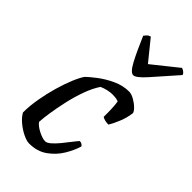

<svg xmlns="http://www.w3.org/2000/svg" viewBox="-231 -823 893 893"><g transform="rotate(45 215.5 -376.0)"><path d="M151 0Q135 0 110 -12Q85 -24 62.5 -43Q40 -62 29 -82Q29 -125 37.5 -173.5Q46 -222 59 -267Q72 -312 87 -348Q102 -384 115 -402Q129 -416 159.5 -439.5Q190 -463 229.5 -481.5Q269 -500 310 -500Q325 -500 344.5 -489Q364 -478 378 -464Q392 -450 393 -441Q389 -408 375.5 -375Q362 -342 350 -323Q336 -323 325.5 -326Q315 -329 309 -333Q309 -342 309 -361.5Q309 -381 307.5 -401Q306 -421 304 -430Q294 -434 283.5 -435Q273 -436 265 -436Q250 -436 232.5 -432Q215 -428 200 -421Q179 -390 163 -345.5Q147 -301 136.5 -254Q126 -207 120 -167Q114 -127 113 -104Q124 -88 151.5 -74Q179 -60 197 -60Q208 -60 223.5 -73.5Q239 -87 255 -106.5Q271 -126 285.5 -145Q300 -164 310 -175Q318 -175 324.5 -171Q331 -167 333 -162Q323 -128 300.5 -90.5Q278 -53 241 -26.5Q204 0 151 0ZM269 -567Q251 -567 227.5 -611Q204 -655 172 -730Q178 -737 183.5 -743Q189 -749 200 -752L281 -652L406 -752Q428 -743 431 -730Q366 -656 326.5 -611.5Q287 -567 269 -567Z"/></g></svg>

Font: Texturina
Style: Italic
Weight: 400
Italic angle: -11°
Designer: Guillermo Torres Carreño
Foundry: Omnibus-Type
Version: Version 1.002; ttfautohint (v1.8.3)